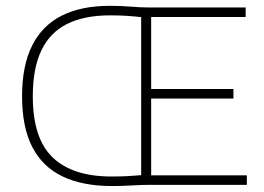

<svg xmlns="http://www.w3.org/2000/svg" viewBox="-20 -620 884 644"><path d="M355.5 4Q257.5 4 190.2 -28Q123 -60 88.5 -126.5Q54 -193 54 -297Q54 -400 87.8 -467.2Q121.5 -534.5 187 -567.5Q252.5 -600.5 348.5 -600.5Q384 -600.5 417.5 -597.8Q451 -595 478 -595H804V-563H487V-32H808V0H483Q454 0 422.2 2Q390.5 4 355.5 4ZM353.5 -28Q383.5 -28 408 -29.2Q432.5 -30.5 453.5 -32.5V-562.5Q428 -565.5 403 -567Q378 -568.5 349 -568.5Q263 -568.5 205.2 -539.8Q147.5 -511 118.8 -451Q90 -391 90 -297Q90 -155.5 156.8 -91.8Q223.5 -28 353.5 -28ZM481.5 -289.5V-321.5H763V-289.5Z"/></svg>

Font: Encode Sans SC Thin
Style: Regular
Weight: 250
Designer: Multiple Designers
Foundry: Impallari Type
Version: Version 3.002